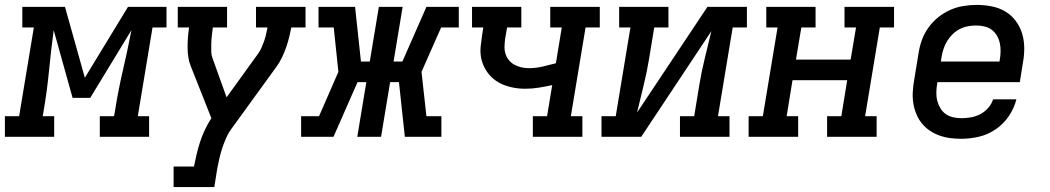

<svg xmlns="http://www.w3.org/2000/svg" viewBox="-62 -558 4282 783"><path d="M-42 0V-84H16L76 -446H29V-530H203L284 -241L460 -530H617V-446H560L500 -84H546V0H345V-84H403L407 -106Q420 -189 439 -270.5Q458 -352 474 -435L306 -159H234L157 -435Q146 -353 138 -270.5Q130 -188 116 -106L112 -84H159V0Z M646 205V121H729Q734 96 740 70.5Q746 45 754 20.5Q762 -4 773.5 -28.5Q785 -53 800 -76L716 -288Q709 -305 706 -325Q703 -345 703 -365Q703 -385 704.5 -405.5Q706 -426 709 -446H663V-530H864V-446H806Q804 -430 802 -413.5Q800 -397 799.5 -380.5Q799 -364 799.5 -348Q800 -332 806 -317L847 -203L862 -161L989 -337Q998 -349 1004 -362.5Q1010 -376 1015 -390Q1020 -404 1023 -418Q1026 -432 1029 -446H982V-530H1184V-446H1126Q1122 -426 1117 -405.5Q1112 -385 1105 -365Q1098 -345 1088.5 -325Q1079 -305 1067 -288L885 -37Q871 -19 861.5 2Q852 23 845 44Q838 65 833 86.5Q828 108 824 129L812 205Z M1166 0V-84H1239L1318 -265L1299 -446H1237V-530H1386L1410 -307H1446L1483 -530H1580L1543 -307H1579L1677 -530H1809V-446H1737L1657 -265L1677 -84H1738V0H1589L1565 -223H1529L1492 0H1395L1432 -223H1396L1298 0Z M2111 0V-84H2169L2190 -211Q2163 -205 2135 -200.5Q2107 -196 2079 -196Q2058 -196 2037 -199.5Q2016 -203 1997 -210Q1978 -217 1961 -228.5Q1944 -240 1931.5 -255.5Q1919 -271 1910.5 -289.5Q1902 -308 1899 -328.5Q1896 -349 1898.5 -371Q1901 -393 1904 -414L1909 -446H1863V-530H2064V-446H2006L1998 -400Q1996 -385 1995.5 -369Q1995 -353 1999.5 -338.5Q2004 -324 2013.5 -312.5Q2023 -301 2036 -294Q2049 -287 2064 -283.5Q2079 -280 2095 -280Q2123 -280 2150.5 -286.5Q2178 -293 2205 -300L2229 -446H2182V-530H2384V-446H2326L2266 -84H2313V0Z M2391 0V-84H2449L2509 -446H2463V-530H2664V-446H2606L2585 -318Q2576 -263 2562.5 -208.5Q2549 -154 2536 -99L2823 -530H2984V-446H2926L2866 -84H2913V0H2711V-84H2769L2790 -212Q2799 -267 2812.5 -321.5Q2826 -376 2839 -431L2553 0Z M2991 0V-84H3049L3109 -446H3063V-530H3264V-446H3206L3184 -315H3407L3429 -446H3382V-530H3584V-446H3526L3466 -84H3513V0H3311V-84H3369L3393 -231H3170L3146 -84H3193V0Z M3859 8Q3835 8 3812 5Q3789 2 3767.5 -6Q3746 -14 3728 -26.5Q3710 -39 3696.5 -56Q3683 -73 3674.5 -94Q3666 -115 3662.5 -137.5Q3659 -160 3660.5 -184Q3662 -208 3666 -231L3684 -341Q3688 -368 3697.5 -394.5Q3707 -421 3724 -445Q3741 -469 3764 -487.5Q3787 -506 3813 -517.5Q3839 -529 3867 -533.5Q3895 -538 3921 -538Q3952 -538 3982.5 -532Q4013 -526 4038 -511Q4063 -496 4080.5 -472.5Q4098 -449 4106.5 -420.5Q4115 -392 4115 -361Q4115 -330 4109 -299L4097 -223H3761L3760 -217Q3757 -200 3756.5 -182Q3756 -164 3760 -148Q3764 -132 3772.5 -117.5Q3781 -103 3794 -93.5Q3807 -84 3824 -80Q3841 -76 3859 -76Q3878 -76 3898 -79.5Q3918 -83 3936 -92.5Q3954 -102 3968 -118Q3982 -134 3988 -153H4083Q4074 -117 4052.5 -85Q4031 -53 3999 -31Q3967 -9 3930.5 -0.5Q3894 8 3859 8ZM3775 -307H4014L4015 -313Q4018 -330 4018.5 -347.5Q4019 -365 4015.5 -381.5Q4012 -398 4004 -412Q3996 -426 3983 -436Q3970 -446 3953.5 -450Q3937 -454 3920 -454Q3903 -454 3886 -451Q3869 -448 3853 -440Q3837 -432 3824 -419.5Q3811 -407 3801.5 -392Q3792 -377 3786.5 -360.5Q3781 -344 3778 -327Z"/></svg>

Font: Iosevka Curly Slab MdExObl
Style: Regular
Weight: 500
Width: 7
Italic angle: -9°
Monospace: yes
Designer: Belleve Invis
Foundry: Belleve Invis
Version: Version 11.1.0; ttfautohint (v1.8.3)